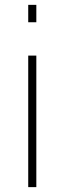

<svg xmlns="http://www.w3.org/2000/svg" viewBox="-20 -767 265 787"><path d="M95.7 -747.1H128.9V-675.8H95.7ZM95.7 -539.1H128.9V0H95.7Z"/></svg>

Font: Min Sans VF VF
Style: Regular
Weight: 400
Designer: Jinseong-Kim, NotoSansCJK, Nunito
Foundry: Jinseong-Kim
Version: Version 1.420;Glyphs 3.1.2 (3151)